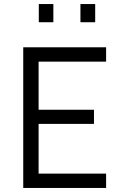

<svg xmlns="http://www.w3.org/2000/svg" viewBox="-20 -930 604 950"><path d="M95 0V-696H505V-625H171V-387H445V-317H171V-71H505V0ZM172 -820V-910H244V-820ZM378 -820V-910H451V-820Z"/></svg>

Font: TypoPRO Titillium Maps
Style: 400 wt
Weight: 400
Designer: Campivisivi
Foundry: Accademia di Belle Arti di Urbino and students of MA course of Visual design
Version: Version 001.001